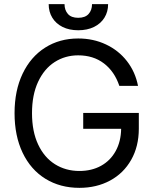

<svg xmlns="http://www.w3.org/2000/svg" viewBox="-20 -904 749 934"><path d="M360.4 -634.8Q296.9 -634.8 245.8 -602.1Q194.8 -569.3 165.3 -505.9Q135.7 -442.4 135.7 -353.5Q135.7 -264.6 165.5 -201.2Q195.3 -137.7 247.6 -105Q299.8 -72.3 366.2 -72.3Q425.8 -72.3 471.4 -97.4Q517.1 -122.6 542.7 -169.2Q568.4 -215.8 569.3 -277.3H384.8V-354.5H655.3V-278.3Q655.3 -191.9 618.2 -126.5Q581.1 -61 515.4 -25.6Q449.7 9.8 366.2 9.8Q272.5 9.8 200.9 -34.4Q129.4 -78.6 90.1 -160.9Q50.8 -243.2 50.8 -353.5Q50.8 -463.4 90.1 -545.7Q129.4 -627.9 199.7 -672.4Q270 -716.8 360.4 -716.8Q434.1 -716.8 495.6 -687.7Q557.1 -658.7 597.7 -606.4Q638.2 -554.2 651.4 -486.3H560.5Q537.1 -556.2 485.6 -595.5Q434.1 -634.8 360.4 -634.8ZM360.4 -756.8Q316.9 -756.8 284.4 -772.9Q252 -789.1 234.4 -817.9Q216.8 -846.7 216.8 -883.8H293.9Q293.9 -855 310.3 -836.2Q326.7 -817.4 360.4 -817.4Q394.5 -817.4 411.1 -836.2Q427.7 -855 427.7 -883.8H505.9Q505.9 -846.7 488 -817.9Q470.2 -789.1 437.3 -772.9Q404.3 -756.8 360.4 -756.8Z"/></svg>

Font: Pretendard
Style: Regular
Weight: 400
Designer: Base glyphs from Inter by Rasmus Andersson; Hangeul glyphs from Noto Sans CJK(Source Han Sans) by Jang Soo-young and Kan
Foundry: Kil Hyung-jin
Version: Version 1.309